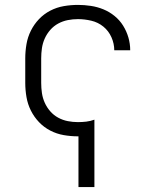

<svg xmlns="http://www.w3.org/2000/svg" viewBox="-20 -548 640 783"><path d="M300 215V8Q299 8 298.5 8Q298 8 298 8Q269 8 240 3Q211 -2 185 -15.5Q159 -29 139 -50Q119 -71 106 -97Q93 -123 88 -152Q83 -181 83 -210V-310Q83 -339 88 -368Q93 -397 106 -423Q119 -449 139 -470Q159 -491 185 -504.5Q211 -518 240 -523Q269 -528 298 -528Q324 -528 350.5 -524Q377 -520 401.5 -510Q426 -500 447 -483Q468 -466 482 -443.5Q496 -421 503.5 -395.5Q511 -370 511 -343Q511 -343 511 -343Q511 -343 511 -343H446Q446 -343 446 -343Q446 -343 446 -343Q446 -370 434.5 -396Q423 -422 401.5 -439.5Q380 -457 352.5 -463.5Q325 -470 298 -470Q277 -470 256.5 -466Q236 -462 217.5 -452Q199 -442 185 -426Q171 -410 162.5 -391Q154 -372 151 -351.5Q148 -331 148 -310V-210Q148 -189 151 -168.5Q154 -148 162.5 -129Q171 -110 185 -94Q199 -78 217.5 -68Q236 -58 256.5 -54Q277 -50 298 -50Q315 -50 332 -52Q349 -54 365 -60V215Z"/></svg>

Font: Iosevka SS04 Light Extended
Style: Regular
Weight: 300
Width: 7
Monospace: yes
Designer: Belleve Invis
Foundry: Belleve Invis
Version: Version 19.0.0; ttfautohint (v1.8.4)